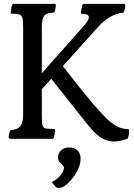

<svg xmlns="http://www.w3.org/2000/svg" viewBox="-20 -800 695 996"><path d="M35 -80Q25 -80 25 -90Q25 -94 27.5 -106Q30 -118 34 -125Q71 -127 85.5 -145.5Q100 -164 100 -205V-660Q100 -694 96 -708Q92 -722 78.5 -725.5Q65 -729 36 -729Q36 -742 38 -753.5Q40 -765 41 -770Q44 -780 52 -780H260Q270 -780 270 -770Q270 -766 267.5 -754Q265 -742 261 -735Q221 -734 209 -717.5Q197 -701 197 -660V-420L407 -657Q423 -674 432 -687.5Q441 -701 441 -710Q441 -729 400 -729Q400 -742 402.5 -753.5Q405 -765 406 -770Q409 -780 417 -780H620Q630 -780 630 -770Q630 -766 627.5 -754Q625 -742 621 -735Q584 -731 551 -712Q518 -693 485 -656L306 -457Q372 -372 419 -314Q466 -256 499.5 -219.5Q533 -183 558 -163.5Q583 -144 604.5 -137Q626 -130 649 -130Q651 -118 648.5 -102.5Q646 -87 641 -80Q620 -73 603 -69.5Q586 -66 571 -66Q538 -66 508.5 -83Q479 -100 439 -148L246 -391L197 -337V-205Q197 -161 201 -148Q205 -135 220 -133Q228 -132 241.5 -131.5Q255 -131 265 -131Q265 -104 261 -90Q258 -80 250 -80ZM248 144Q274 133 292.5 111.5Q311 90 312 69Q312 66 309 62.5Q306 59 302 54Q295 48 288 39Q281 30 281 16Q282 -7 298 -21Q314 -35 338 -35Q366 -35 382.5 -19Q399 -3 398 25Q397 56 381.5 85.5Q366 115 345 137.5Q324 160 306 170Q296 175 286 175.5Q276 176 268 168Z"/></svg>

Font: Gowun Batang
Style: Bold
Weight: 700
Designer: Yanghee Ryu
Foundry: Yanghee Ryu
Version: Version 2.000